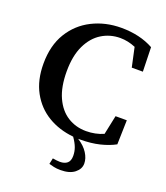

<svg xmlns="http://www.w3.org/2000/svg" viewBox="-160 -790 972 1122"><g transform="rotate(20 325.5 -228.5)"><path d="M396 16Q393 16 390 16Q387 16 384 16Q425 42 446 75Q467 108 467 140Q467 174 436 198.5Q405 223 349 223Q325 223 307 219Q289 215 276 211L284 174Q296 176 307.5 177.5Q319 179 329 179Q358 179 374.5 165Q391 151 391 120Q391 93 382 68.5Q373 44 352 14Q262 5 192.5 -37Q123 -79 83 -152.5Q43 -226 43 -328Q43 -441 91 -519.5Q139 -598 220.5 -639Q302 -680 400 -680Q516 -680 601 -633L605 -482H536L510 -602Q462 -622 415 -622Q352 -622 300 -590Q248 -558 217 -493.5Q186 -429 186 -332Q186 -235 215.5 -170.5Q245 -106 296 -74Q347 -42 411 -42Q469 -42 519 -64L544 -183H614L610 -32Q570 -10 516.5 3Q463 16 396 16Z"/></g></svg>

Font: Source Serif 4 SmText Semibold
Style: Regular
Weight: 600
Designer: Frank Grießhammer
Foundry: Adobe
Version: Version 4.005;hotconv 1.1.0;makeotfexe 2.6.0